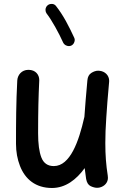

<svg xmlns="http://www.w3.org/2000/svg" viewBox="-20 -897 629 972"><path d="M532.2 -480C532.7 -482.4 532.7 -484.9 532.7 -487.3C532.7 -516.1 510.7 -536.1 483.9 -538.6C481.4 -539.1 479.5 -539.1 477.1 -539.1C465.8 -539.1 454.1 -535.2 442.4 -527.8C430.7 -520.5 423.8 -507.8 422.4 -490.2C416 -418.5 410.6 -357.9 407.2 -304.7L406.7 -303.2C379.4 -182.1 335.4 -56.2 252.4 -56.2C221.7 -56.2 200.7 -70.8 189.5 -99.6C178.2 -128.4 172.9 -169.4 172.9 -222.2C172.9 -338.4 174.8 -405.8 178.7 -489.3V-492.2C178.7 -518.1 160.6 -543.5 124 -543.5C89.4 -543.5 68.8 -517.1 67.4 -489.3C61.5 -379.9 61 -272.9 61 -169.4C61 -128.4 67.9 -90.8 81.1 -57.1C107.4 10.7 160.6 54.7 243.2 54.7C311.5 54.7 366.2 12.7 408.7 -45.9C410.6 -27.8 413.1 -9.8 416 8.8C419.4 27.3 426.8 39.6 439 45.4C450.7 50.8 461.4 53.7 471.2 53.7C475.6 53.7 480.5 53.2 484.9 52.2C510.3 45.9 526.4 26.4 526.4 3.4C526.4 -0.5 525.9 -4.4 525.4 -8.8C517.1 -61.5 513.2 -110.8 513.2 -172.9C513.2 -210.4 514.6 -253.4 518.1 -302.2C521 -351.1 525.9 -410.2 532.2 -480ZM221.7 -870.6C209.5 -860.4 210.4 -849.1 210.4 -845.7C210.4 -839.4 212.4 -833.5 216.3 -828.1C241.7 -795.9 278.8 -728.5 299.8 -681.2C307.1 -667 321.3 -663.6 329.1 -663.6C333 -663.6 336.9 -664.6 340.3 -666C354.5 -672.4 358.4 -687.5 358.4 -694.8C358.4 -698.7 357.4 -702.6 355.5 -706.5C343.8 -732.4 329.6 -760.7 313.5 -790.5C296.9 -820.3 280.3 -845.2 264.2 -865.7C254.4 -878.9 242.7 -877 240.7 -877C233.4 -877 227.1 -875 221.7 -870.6Z"/></svg>

Font: Mikhak SemiBold
Style: Regular
Weight: 600
Designer: Amin Abedi
Version: Version 3.2